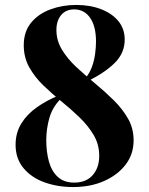

<svg xmlns="http://www.w3.org/2000/svg" viewBox="-20 -742 601 776"><path d="M288 -722Q345 -722 389.5 -704.5Q434 -687 459 -656Q484 -625 484 -582Q484 -528 444.5 -488.5Q405 -449 335 -414L327 -428Q343 -448 352 -473Q361 -498 364.5 -525Q368 -552 368 -574Q368 -635 344.5 -669.5Q321 -704 280 -704Q246 -704 227 -681Q208 -658 208 -621Q208 -578 230.5 -541Q253 -504 288.5 -471Q324 -438 364 -405Q404 -372 439.5 -337Q475 -302 497.5 -262.5Q520 -223 520 -175Q520 -119 488 -77Q456 -35 401 -10.5Q346 14 275 14Q213 14 160 -5Q107 -24 75 -62.5Q43 -101 43 -157Q43 -205 66 -242.5Q89 -280 128.5 -308Q168 -336 217 -356L225 -342Q192 -309 179.5 -265Q167 -221 167 -175Q167 -129 177.5 -90Q188 -51 213 -27.5Q238 -4 280 -4Q328 -4 354.5 -34Q381 -64 381 -112Q381 -158 359 -195.5Q337 -233 302.5 -266.5Q268 -300 228.5 -332Q189 -364 154.5 -397.5Q120 -431 98 -470.5Q76 -510 76 -559Q76 -614 105.5 -650Q135 -686 183.5 -704Q232 -722 288 -722Z"/></svg>

Font: Playfair Display
Style: Bold
Weight: 700
Designer: Claus Eggers Sørensen
Foundry: Claus Eggers Sørensen
Version: Version 1.203